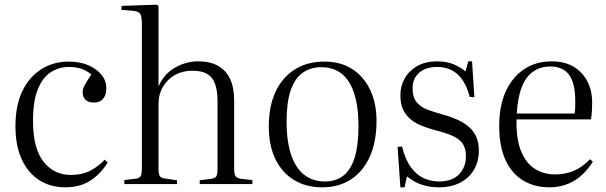

<svg xmlns="http://www.w3.org/2000/svg" viewBox="-20 -786 2590 820"><path d="M259 14Q196 14 148.5 -16Q101 -46 73.5 -104Q46 -162 46 -247Q46 -336 75.5 -397Q105 -458 156.5 -490.5Q208 -523 273 -523Q321 -523 357 -507.5Q393 -492 413.5 -466.5Q434 -441 434 -410Q434 -389 427.5 -375.5Q421 -362 409.5 -355Q398 -348 381 -348Q356 -348 344.5 -360.5Q333 -373 333 -392Q333 -407 342.5 -424Q352 -441 370 -468Q351 -484 328 -492Q305 -500 274 -500Q231 -500 196 -477Q161 -454 141 -403.5Q121 -353 121 -269Q121 -153 165.5 -96Q210 -39 282 -39Q333 -39 368.5 -58.5Q404 -78 427 -104L440 -92Q408 -41 364 -13.5Q320 14 259 14Z M511 0V-17L560 -23Q576 -25 581 -34.5Q586 -44 586 -70V-681Q586 -715 579 -726.5Q572 -738 547 -740L498 -744L500 -761L650 -766L657 -760V-420L658 -419Q681 -471 728 -497.5Q775 -524 826 -524Q877 -524 911 -505Q945 -486 962.5 -449Q980 -412 980 -358V-64Q980 -42 986 -33.5Q992 -25 1011 -22L1058 -17V0H833V-16L879 -22Q898 -24 903.5 -32.5Q909 -41 909 -64V-353Q909 -399 898.5 -428Q888 -457 864.5 -470.5Q841 -484 801 -484Q760 -484 727.5 -466Q695 -448 676 -415.5Q657 -383 657 -340V-67Q657 -44 662 -35Q667 -26 682 -24L736 -16V0Z M1356 14Q1286 14 1234.5 -18Q1183 -50 1155.5 -108Q1128 -166 1128 -246Q1128 -332 1156.5 -393.5Q1185 -455 1238.5 -489Q1292 -523 1366 -523Q1434 -523 1483.5 -491.5Q1533 -460 1560.5 -403Q1588 -346 1588 -269Q1588 -182 1560 -118.5Q1532 -55 1480 -20.5Q1428 14 1356 14ZM1368 -11Q1414 -11 1446 -35.5Q1478 -60 1494.5 -112.5Q1511 -165 1511 -246Q1511 -311 1500.5 -358Q1490 -405 1470 -436.5Q1450 -468 1420.5 -483.5Q1391 -499 1353 -499Q1306 -499 1272.5 -475Q1239 -451 1221.5 -400Q1204 -349 1204 -268Q1204 -180 1224 -123Q1244 -66 1280.5 -38.5Q1317 -11 1368 -11Z M1690 14 1678 -159 1697 -160Q1711 -104 1735 -71.5Q1759 -39 1789.5 -25Q1820 -11 1855 -11Q1911 -11 1940.5 -41.5Q1970 -72 1970 -119Q1970 -154 1954.5 -174.5Q1939 -195 1909 -207.5Q1879 -220 1835 -231Q1810 -238 1784.5 -247.5Q1759 -257 1737.5 -273.5Q1716 -290 1703 -315Q1690 -340 1690 -379Q1690 -419 1708.5 -451.5Q1727 -484 1762 -504Q1797 -524 1847 -524Q1888 -524 1918 -511Q1948 -498 1968 -481L1980 -524H1996L2006 -371L1986 -372Q1970 -435 1935.5 -467.5Q1901 -500 1846 -500Q1799 -500 1770.5 -475.5Q1742 -451 1742 -408Q1742 -371 1759 -350Q1776 -329 1805 -318Q1834 -307 1868 -298Q1897 -290 1925 -278.5Q1953 -267 1975.5 -250Q1998 -233 2011.5 -207Q2025 -181 2025 -143Q2025 -97 2004.5 -61.5Q1984 -26 1945.5 -6Q1907 14 1854 14Q1816 14 1782 3Q1748 -8 1718 -33L1708 14Z M2327 14Q2263 14 2214.5 -15Q2166 -44 2139 -102.5Q2112 -161 2112 -248Q2112 -334 2140 -395.5Q2168 -457 2218.5 -490.5Q2269 -524 2336 -524Q2391 -524 2429 -501.5Q2467 -479 2488 -439.5Q2509 -400 2509 -348Q2509 -331 2508 -313Q2507 -295 2504 -276H2186Q2184 -192 2205.5 -140Q2227 -88 2265 -64.5Q2303 -41 2350 -41Q2392 -41 2428.5 -55.5Q2465 -70 2500 -106L2512 -95Q2474 -37 2428 -11.5Q2382 14 2327 14ZM2187 -301H2434Q2436 -313 2436.5 -325.5Q2437 -338 2437 -351Q2437 -431 2410.5 -466.5Q2384 -502 2330 -502Q2289 -502 2258 -481Q2227 -460 2209 -415.5Q2191 -371 2187 -301Z"/></svg>

Font: Literata 60pt Light
Style: Regular
Weight: 300
Designer: Latin by Veronika Burian and Jose Scaglione. Greek by Irene Vlachou. Cyrillic by Vera Evstafieva.
Foundry: TypeTogether
Version: Version 3.103;gftools[0.9.29]